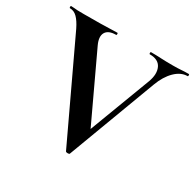

<svg xmlns="http://www.w3.org/2000/svg" viewBox="-140 -777 947 933"><g transform="rotate(30 334.0 -311.0)"><path d="M665 -625Q668 -625 668 -619Q668 -613 665 -613Q628 -613 595.5 -581Q563 -549 543 -495L358 -1Q357 3 347.5 3Q338 3 336 -1L81 -542Q64 -577 46 -595Q28 -613 5 -613Q2 -613 2 -619Q2 -625 5 -625Q17 -625 23.5 -624Q30 -623 41.5 -622.5Q53 -622 78 -622Q134 -622 169 -622.5Q204 -623 226 -624Q248 -625 264 -625Q267 -625 267 -619Q267 -613 264 -613Q221 -613 207 -589Q193 -565 212 -524L394 -136L347 -54L515 -498Q533 -547 517.5 -580Q502 -613 453 -613Q450 -613 450 -619Q450 -625 453 -625Q482 -625 508 -623.5Q534 -622 577 -622Q605 -622 622.5 -623.5Q640 -625 665 -625Z"/></g></svg>

Font: Cormorant Garamond Light
Style: Regular
Weight: 300
Designer: Christian Thalmann (Catharsis Fonts)
Foundry: Catharsis Fonts
Version: Version 4.001